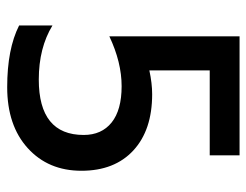

<svg xmlns="http://www.w3.org/2000/svg" viewBox="-98 -598 702 547"><g transform="rotate(90 253.5 -324.0)"><path d="M52 -27V-122Q116 -83 206 -83Q364 -83 364 -211Q364 -262 328.5 -290.5Q293 -319 225 -319Q157 -319 83 -284V-655H422V-570H180V-398Q217 -406 248 -406Q350 -406 408 -352.5Q466 -299 466 -204.5Q466 -110 401.5 -51.5Q337 7 228 7Q119 7 52 -27Z"/></g></svg>

Font: Hind Jalandhar Medium
Style: Regular
Weight: 500
Designer: Namrata Goyal
Foundry: Indian Type Foundry
Version: Version 0.702;PS 1.0;hotconv 1.0.81;makeotf.lib2.5.63406